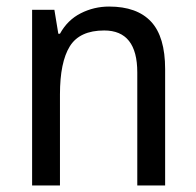

<svg xmlns="http://www.w3.org/2000/svg" viewBox="-20 -566 599 586"><path d="M313 -546Q398 -546 441 -500Q484 -454 484 -355V0H399V-345Q399 -473 298 -473Q223 -473 193 -424.5Q163 -376 163 -278V0H78V-536H146L158 -463H163Q186 -505 226.5 -525.5Q267 -546 313 -546Z"/></svg>

Font: Noto Sans Gurmukhi SemiCondensed
Style: Regular
Weight: 400
Width: 4
Designer: Jelle Bosma - Monotype Design Team
Foundry: Monotype Imaging Inc.
Version: Version 2.004; ttfautohint (v1.8.4.7-5d5b)